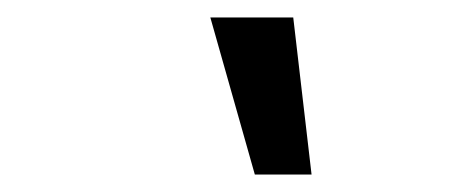

<svg xmlns="http://www.w3.org/2000/svg" viewBox="-20 -762 540 220"><path d="M272 -562 221 -742H316L337 -562Z"/></svg>

Font: Nunito Sans 7pt Condensed Medium
Style: Italic
Weight: 500
Width: 3
Italic angle: -9°
Designer: Vernon Adams
Foundry: Vernon Adams
Version: Version 3.101;gftools[0.9.27]